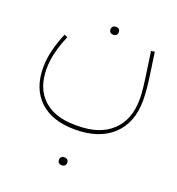

<svg xmlns="http://www.w3.org/2000/svg" viewBox="-140 -535 932 1009"><g transform="rotate(20 326.5 -30.5)"><path d="M317 160Q190 160 120 94Q50 28 50 -90Q50 -137 62.5 -188Q75 -239 97 -290L115 -282Q69 -176 69 -90Q69 18 132 77.5Q195 137 309 137H325Q448 137 516 73Q584 9 584 -106Q584 -122 583 -138.5Q582 -155 579.5 -175.5Q577 -196 573.5 -222Q570 -248 565 -282L553 -365L573 -368L585 -285Q590 -252 593.5 -226Q597 -200 599 -179Q601 -158 602 -140Q603 -122 603 -106Q603 20 527.5 90Q452 160 317 160ZM315 360Q306 360 300 354.5Q294 349 294 338Q294 327 300 321.5Q306 316 315 316H319Q328 316 334 321.5Q340 327 340 338Q340 349 334 354.5Q328 360 319 360ZM335 -377Q326 -377 320 -382.5Q314 -388 314 -399Q314 -410 320 -415.5Q326 -421 335 -421H339Q348 -421 354 -415.5Q360 -410 360 -399Q360 -388 354 -382.5Q348 -377 339 -377Z"/></g></svg>

Font: IBM Plex Sans Arabic Thin
Style: Regular
Weight: 100
Designer: Mike Abbink, Paul van der Laan, Pieter van Rosmalen, Wael Morcos, Khajak Apelian
Foundry: Bold Monday
Version: Version 1.101